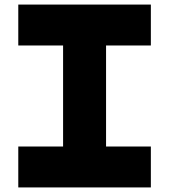

<svg xmlns="http://www.w3.org/2000/svg" viewBox="-20 -820 740 840"><path d="M60 0V-179H256V-621H60V-800H640V-621H444V-179H640V0Z"/></svg>

Font: Martian Mono ExtraBold
Style: Regular
Weight: 800
Monospace: yes
Designer: Roman Shamin
Foundry: Evil Martians
Version: Version 1.000; ttfautohint (v1.8.4.7-5d5b)